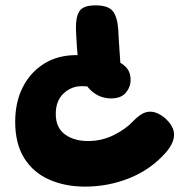

<svg xmlns="http://www.w3.org/2000/svg" viewBox="-20 -620 687 713"><path d="M36.4 -167.6Q36.4 -240.1 64.3 -295.6Q92.2 -351.1 143.2 -383.2Q194.2 -415.3 263.1 -415.3Q295.3 -415.3 330.6 -412.3Q365.9 -409.3 396.3 -400.2Q426.7 -391 445.8 -372.7Q465 -354.4 465 -322.9Q465 -296.9 447.3 -275.7Q429.6 -254.6 392.6 -254.6Q348.3 -254.6 316.1 -285.7Q283.8 -316.8 274.1 -370Q268.6 -403.7 265.9 -442.1Q263.2 -480.6 262 -513.7Q261 -555.9 274.7 -578Q288.4 -600.1 334.9 -600.1Q381.1 -600.1 398.4 -579.2Q415.7 -558.2 419.2 -509.6Q419.2 -503.3 420.6 -480.9Q422 -458.4 423.9 -430.4Q425.8 -402.3 427.6 -376.9Q429.3 -351.4 430.3 -339.2L370.4 -288.1Q349.1 -293.6 326.8 -296.8Q304.4 -300 283 -300Q245.1 -300 216.1 -273Q187.1 -246 187.1 -196.6Q187.1 -146.3 220.7 -121.3Q254.2 -96.3 307.2 -96.3Q358.1 -96.3 402.5 -118.4Q446.9 -140.6 474.1 -169.6Q491 -187.1 506.2 -196.2Q521.4 -205.3 537.7 -205.3Q557.2 -205.3 577.4 -192.6Q597.7 -179.9 612.1 -160.3Q626.4 -140.8 626.4 -120.2Q626.4 -89.3 596.3 -54Q540.3 9.3 461.5 41.2Q382.7 73 296 73Q221.4 73 162.4 46.8Q103.4 20.7 69.9 -32.9Q36.4 -86.6 36.4 -167.6Z"/></svg>

Font: Playpen Sans Hebrew
Style: Regular
Weight: 400
Designer: Tom Grace, Laura Meseguer, Veronika Burian, José Scaglione
Foundry: TypeTogether
Version: Version 2.000